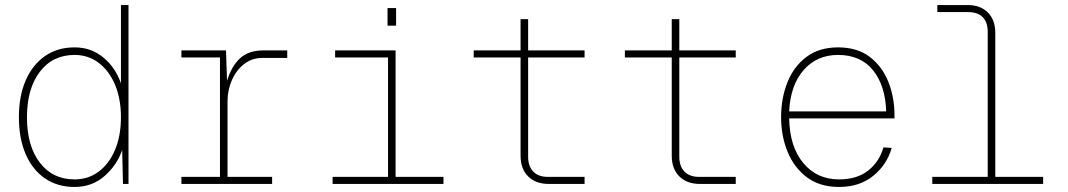

<svg xmlns="http://www.w3.org/2000/svg" viewBox="-20 -730 4240 762"><path d="M276 12Q208 12 158.5 -22Q109 -56 82 -118Q55 -180 55 -265Q55 -349 82 -411Q109 -473 158.5 -507.5Q208 -542 276 -542Q342 -542 390.5 -501.5Q439 -461 460 -399V-710H490V0H468L465 -135Q444 -74 394.5 -31Q345 12 276 12ZM276 -18Q331 -18 372.5 -49.5Q414 -81 437 -136.5Q460 -192 460 -265Q460 -337 437 -392.5Q414 -448 372.5 -480Q331 -512 276 -512Q189 -512 138 -445Q87 -378 87 -265Q87 -151 138 -84.5Q189 -18 276 -18Z M700 0V-28H853V-502H700V-530H877L881 -409Q899 -468 933 -499Q967 -530 1026 -530H1120V-500H1020Q980 -500 949 -476Q918 -452 900.5 -412.5Q883 -373 883 -328V-28H1060V0Z M1300 0V-28H1520V-502H1310V-530H1550V-28H1740V0ZM1518 -628V-698H1552V-628Z M2158 0Q2106 0 2076 -30Q2046 -60 2046 -112V-502H1860V-530H2046V-654H2076V-530H2300V-502H2076V-108Q2076 -70 2096.5 -49Q2117 -28 2154 -28H2300V0Z M2758 0Q2706 0 2676 -30Q2646 -60 2646 -112V-502H2460V-530H2646V-654H2676V-530H2900V-502H2676V-108Q2676 -70 2696.5 -49Q2717 -28 2754 -28H2900V0Z M3310 12Q3234 12 3183 -26Q3132 -64 3106 -127Q3080 -190 3080 -265Q3080 -340 3105 -403Q3130 -466 3180.5 -504Q3231 -542 3306 -542Q3382 -542 3431.5 -504.5Q3481 -467 3505.5 -405.5Q3530 -344 3530 -272V-260H3112Q3114 -148 3168 -83Q3222 -18 3310 -18Q3381 -18 3425.5 -53Q3470 -88 3486 -145L3519 -143Q3500 -76 3445.5 -32Q3391 12 3310 12ZM3112 -288H3497Q3494 -390 3445 -451Q3396 -512 3306 -512Q3222 -512 3169.5 -452Q3117 -392 3112 -288Z M3680 0V-28H3900V-604Q3900 -642 3880 -662Q3860 -682 3822 -682H3700V-710H3820Q3871 -710 3900.5 -680.5Q3930 -651 3930 -600V-28H4120V0Z"/></svg>

Font: Geist Mono Thin
Style: Regular
Weight: 100
Monospace: yes
Designer: Basement.studio, Andrés Briganti, Mateo Zaragoza
Foundry: Basement.studio, Vercel, Andrés Briganti, Guido Ferreyra, Mateo Zaragoza
Version: Version 1.500; ttfautohint (v1.8.4.7-5d5b)